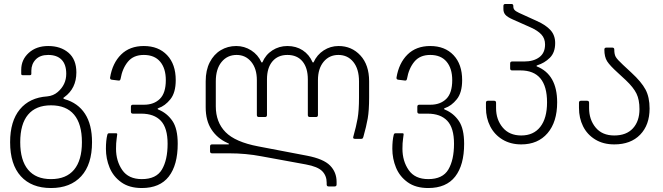

<svg xmlns="http://www.w3.org/2000/svg" viewBox="-20 -720 3342 968"><path d="M31 -3Q31 -109 80 -168.5Q129 -228 218 -234Q249 -237 271 -256Q314 -293 314 -348Q314 -395 290.5 -419Q267 -443 223 -443Q182 -443 160 -420Q138 -397 138 -363V-348Q138 -341 131 -341H94Q87 -341 87 -348V-368Q87 -419 125 -453.5Q163 -488 223 -488Q286 -488 325.5 -454Q365 -420 365 -355Q365 -274 304 -230Q299 -227 299 -225Q299 -223 306 -220Q373 -201 408.5 -146.5Q444 -92 444 -3Q444 109 389.5 168.5Q335 228 237 228Q139 228 85 168.5Q31 109 31 -3ZM237 183Q314 183 353.5 135.5Q393 88 393 -3Q393 -95 353.5 -142Q314 -189 237 -189Q161 -189 121.5 -142Q82 -95 82 -3Q82 88 121.5 135.5Q161 183 237 183Z M514 30Q514 -12 521 -40Q523 -48 529 -48H566Q571 -48 571 -43Q571 -39 568 -19.5Q565 0 565 30Q565 92 596.5 137.5Q628 183 695 183Q768 183 796.5 134.5Q825 86 825 5Q825 -75 791 -111Q757 -147 692 -147H650Q640 -147 640 -157V-182Q640 -192 650 -192H706Q756 -192 786 -221.5Q816 -251 816 -316Q816 -375 787.5 -409Q759 -443 705 -443Q653 -443 625 -409Q597 -375 588 -323Q586 -312 577 -314L544 -318Q534 -319 535 -329Q547 -402 590.5 -445Q634 -488 705 -488Q779 -488 822.5 -442Q866 -396 866 -316Q866 -253 839 -219.5Q812 -186 779 -175Q774 -173 774.5 -171Q775 -169 780 -167Q823 -149 849.5 -110Q876 -71 876 5Q876 112 831 170Q786 228 695 228Q632 228 591.5 199Q551 170 532.5 125Q514 80 514 30Z M1627 210V201Q1627 166 1604.5 143Q1582 120 1522 109L1298 68Q1219 53 1136 53H1049Q1039 53 1039 43V18Q1039 8 1049 8H1129Q1135 8 1135 6Q1135 4 1125 0Q1075 -23 1046 -67.5Q1017 -112 1017 -179V-310Q1017 -366 1037.5 -406Q1058 -446 1093 -467Q1128 -488 1171 -488Q1212 -488 1246.5 -466Q1281 -444 1298 -406Q1299 -405 1300.5 -405Q1302 -405 1303 -406Q1319 -444 1353 -466Q1387 -488 1429 -488Q1473 -488 1506 -466.5Q1539 -445 1556 -406Q1557 -405 1558.5 -405Q1560 -405 1561 -406Q1578 -444 1612 -466Q1646 -488 1687 -488Q1753 -488 1797 -440.5Q1841 -393 1841 -310V-229Q1841 -163 1834 -123Q1827 -83 1812 -30Q1810 -24 1808 -22Q1806 -20 1801 -20H1770Q1758 -20 1761 -30Q1776 -83 1783 -123Q1790 -163 1790 -229V-310Q1790 -372 1761.5 -407.5Q1733 -443 1686 -443Q1640 -443 1611.5 -408.5Q1583 -374 1583 -316V-140Q1583 -130 1573 -130H1542Q1532 -130 1532 -140V-320Q1532 -378 1505 -410.5Q1478 -443 1429 -443Q1381 -443 1353.5 -410.5Q1326 -378 1326 -320V-140Q1326 -130 1316 -130H1285Q1275 -130 1275 -140V-316Q1275 -374 1246.5 -408.5Q1218 -443 1173 -443Q1126 -443 1097 -407.5Q1068 -372 1068 -310V-184Q1068 -104 1117 -54Q1166 -4 1282 18L1528 65Q1611 81 1644 114.5Q1677 148 1677 197V210Q1677 220 1667 220H1637Q1627 220 1627 210Z M1958 30Q1958 -12 1965 -40Q1967 -48 1973 -48H2010Q2015 -48 2015 -43Q2015 -39 2012 -19.5Q2009 0 2009 30Q2009 92 2040.5 137.5Q2072 183 2139 183Q2212 183 2240.5 134.5Q2269 86 2269 5Q2269 -75 2235 -111Q2201 -147 2136 -147H2094Q2084 -147 2084 -157V-182Q2084 -192 2094 -192H2150Q2200 -192 2230 -221.5Q2260 -251 2260 -316Q2260 -375 2231.5 -409Q2203 -443 2149 -443Q2097 -443 2069 -409Q2041 -375 2032 -323Q2030 -312 2021 -314L1988 -318Q1978 -319 1979 -329Q1991 -402 2034.5 -445Q2078 -488 2149 -488Q2223 -488 2266.5 -442Q2310 -396 2310 -316Q2310 -253 2283 -219.5Q2256 -186 2223 -175Q2218 -173 2218.5 -171Q2219 -169 2224 -167Q2267 -149 2293.5 -110Q2320 -71 2320 5Q2320 112 2275 170Q2230 228 2139 228Q2076 228 2035.5 199Q1995 170 1976.5 125Q1958 80 1958 30Z M2430 -176V-202Q2430 -212 2440 -212H2471Q2481 -212 2481 -202V-175Q2481 -117 2514.5 -77Q2548 -37 2608 -37Q2670 -37 2704 -80.5Q2738 -124 2738 -204Q2738 -365 2604 -365H2562Q2552 -365 2552 -375V-400Q2552 -410 2562 -410H2623Q2670 -410 2699 -431.5Q2728 -453 2728 -496Q2728 -526 2709.5 -546Q2691 -566 2655 -582L2565 -622Q2538 -634 2528 -645.5Q2518 -657 2518 -674V-690Q2518 -700 2528 -700H2558Q2568 -700 2568 -690V-687Q2568 -677 2574 -670Q2580 -663 2597 -655L2687 -614Q2732 -594 2755.5 -568Q2779 -542 2779 -503Q2779 -455 2752 -428.5Q2725 -402 2689 -391Q2686 -390 2685 -388Q2684 -386 2687 -385Q2789 -344 2789 -204Q2789 -105 2740.5 -48.5Q2692 8 2608 8Q2554 8 2513.5 -16.5Q2473 -41 2451.5 -83Q2430 -125 2430 -176Z M2899 -176V-202Q2899 -212 2909 -212H2940Q2950 -212 2950 -202V-175Q2950 -117 2983 -77Q3016 -37 3077 -37Q3138 -37 3171 -73Q3204 -109 3204 -170Q3204 -217 3189 -248Q3174 -279 3135 -316L3095 -353Q3055 -389 3041 -411Q3027 -433 3027 -470Q3027 -480 3037 -480H3067Q3077 -480 3077 -470Q3077 -446 3084.5 -433Q3092 -420 3120 -394L3163 -354Q3214 -307 3234.5 -268.5Q3255 -230 3255 -173Q3255 -90 3207.5 -41Q3160 8 3077 8Q3021 8 2980.5 -17Q2940 -42 2919.5 -83.5Q2899 -125 2899 -176Z"/></svg>

Font: Barlow GEO Light
Style: Regular
Weight: 300
Designer: Jeremy Tribby
Foundry: Tribby Type
Version: Version 1.408